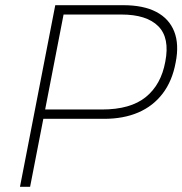

<svg xmlns="http://www.w3.org/2000/svg" viewBox="-20 -720 703 740"><path d="M57 0 193 -700H455Q533 -700 582.5 -674Q632 -648 651.5 -598.5Q671 -549 657 -479Q644 -408 607 -359.5Q570 -311 513 -286.5Q456 -262 381 -262H147L96 0ZM154 -298H373Q483 -298 542 -346Q601 -394 617 -482Q635 -574 590 -619Q545 -664 448 -664H225Z"/></svg>

Font: REM Thin
Style: Italic
Weight: 250
Italic angle: -11°
Designer: Octavio Pardo
Foundry: Ashler Design
Version: Version 1.005;gftools[0.9.28]